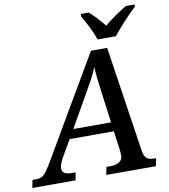

<svg xmlns="http://www.w3.org/2000/svg" viewBox="-152 -1014 968 1097"><g transform="rotate(-10 332.0 -465.5)"><path d="M-54 0 -45 -45H-26Q-6 -45 7.5 -51.5Q21 -58 34 -74.5Q47 -91 66 -123L412 -714H506L598 -103Q603 -72 615.5 -58.5Q628 -45 658 -45H672L663 0H375L384 -45H407Q439 -45 458.5 -57.5Q478 -70 478 -93Q478 -102 477.5 -111Q477 -120 476 -127L461 -238H204L146 -137Q127 -102 127 -81Q127 -45 183 -45H205L197 0ZM339 -473 235 -291H454L431 -464Q425 -508 420.5 -545.5Q416 -583 415 -619Q400 -583 383 -551.5Q366 -520 339 -473ZM461 -771Q449 -806 428 -848Q407 -890 390 -918L393 -931H437Q458 -913 481.5 -888Q505 -863 523 -840Q550 -863 586.5 -888.5Q623 -914 653 -931H705L702 -918Q672 -890 633.5 -848.5Q595 -807 567 -771Z"/></g></svg>

Font: Noto Serif Medium
Style: Italic
Weight: 500
Italic angle: -12°
Designer: Monotype Design Team
Foundry: Monotype Imaging Inc.
Version: Version 2.014; ttfautohint (v1.8.4.7-5d5b)